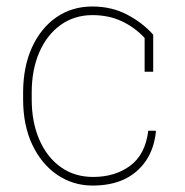

<svg xmlns="http://www.w3.org/2000/svg" viewBox="-20 -558 568 588"><path d="M263.7 10.3Q203.6 10.3 154.8 -22.9Q106.4 -56.2 78.6 -115.5Q50.8 -174.8 50.8 -253.9V-274.4Q50.8 -353 78.1 -413.1Q105.5 -472.7 153.1 -505.4Q200.7 -538.1 262.7 -538.1Q322.3 -538.1 369.9 -512.9Q417.5 -487.8 449.2 -451.7V-338.4H422.9V-441.9Q391.6 -475.1 352.1 -493.4Q312.5 -511.7 263.2 -511.7Q207.5 -511.7 165.5 -481.4Q123.5 -451.2 100.3 -397.7Q77.1 -344.2 77.1 -274.4V-253.9Q77.1 -183.6 100.6 -129.9Q124 -76.2 166.3 -46.1Q208.5 -16.1 265.1 -16.1Q333 -16.1 379.2 -50.8Q425.3 -85.4 434.1 -157.7H456.5L457.5 -154.8Q451.7 -101.1 425.8 -64Q373.5 10.3 263.7 10.3Z"/></svg>

Font: Hanuman Thin
Style: Regular
Weight: 100
Designer: Danh Hong
Version: Version 8.002; ttfautohint (v1.8.3)